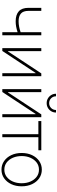

<svg xmlns="http://www.w3.org/2000/svg" viewBox="922 -1714 804 2689"><g transform="rotate(90 1324.5 -370.0)"><path d="M278.8 -187Q187.5 -187 138.9 -230.7Q90.3 -274.4 90.3 -366.2V-545.9H132.8V-366.2Q132.8 -293 170.2 -260.5Q207.5 -228 277.3 -228Q316.9 -228 354.7 -235.4Q392.6 -242.7 431.2 -255.9V-545.9H474.1V0H431.2V-213.9Q387.7 -199.7 352.1 -193.4Q316.4 -187 278.8 -187Z M1047.9 0H1005.4V-465.8H1001.5L694.3 0H654.3V-545.9H696.8V-79.1H700.7L1008.3 -545.9H1047.9Z M1622.1 0H1579.6V-465.8H1575.7L1268.6 0H1228.5V-545.9H1271V-79.1H1274.9L1582.5 -545.9H1622.1ZM1425.3 -621.1Q1388.2 -621.1 1358.4 -638.7Q1328.6 -656.2 1311 -686Q1293.5 -715.8 1293.5 -752H1329.1Q1329.1 -711.4 1356.9 -683.6Q1384.8 -655.8 1425.3 -655.8Q1465.3 -655.8 1493.2 -683.6Q1521 -711.4 1521 -752H1556.6Q1556.6 -715.8 1539.3 -686Q1522 -656.2 1491.9 -638.7Q1461.9 -621.1 1425.3 -621.1Z M1859.9 0V-504.9H1676.3V-545.9H2085.4V-504.9H1902.3V0Z M2356.4 11.7Q2289.1 11.7 2236.3 -24.9Q2183.6 -61.5 2153.3 -125.2Q2123 -189 2123 -271Q2123 -353 2153.3 -416.7Q2183.6 -480.5 2236.3 -516.8Q2289.1 -553.2 2356.4 -553.2Q2423.8 -553.2 2476.6 -516.8Q2529.3 -480.5 2559.6 -416.5Q2589.8 -352.5 2589.8 -271Q2589.8 -189 2559.6 -125.2Q2529.3 -61.5 2476.8 -24.9Q2424.3 11.7 2356.4 11.7ZM2356.4 -28.3Q2414.1 -28.3 2456.8 -60.8Q2499.5 -93.3 2523.2 -148.2Q2546.9 -203.1 2546.9 -271Q2546.9 -338.4 2523.2 -393.3Q2499.5 -448.2 2456.8 -480.7Q2414.1 -513.2 2356.4 -513.2Q2299.3 -513.2 2256.6 -480.7Q2213.9 -448.2 2189.9 -393.3Q2166 -338.4 2166 -271Q2166 -203.1 2189.7 -148.2Q2213.4 -93.3 2256.3 -60.8Q2299.3 -28.3 2356.4 -28.3Z"/></g></svg>

Font: Inter Extra Light
Style: Regular
Weight: 200
Designer: Rasmus Andersson
Foundry: rsms
Version: Version 4.000;git-3c8e0fc